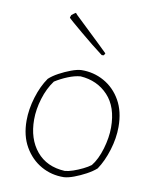

<svg xmlns="http://www.w3.org/2000/svg" viewBox="-80 -754 647 821"><g transform="rotate(10 243.0 -343.5)"><path d="M254 7Q200 8 155 -17.5Q110 -43 82.5 -90.5Q55 -138 55 -204Q55 -253 71 -305.5Q87 -358 113 -395Q129 -410 154 -423.5Q179 -437 204.5 -446.5Q230 -456 248 -457Q302 -458 347.5 -432.5Q393 -407 420 -359.5Q447 -312 447 -245Q447 -196 431 -144Q415 -92 390 -55Q373 -40 348 -26.5Q323 -13 297.5 -3.5Q272 6 254 7ZM253 -20Q268 -21 288.5 -28Q309 -35 329.5 -45Q350 -55 363 -65Q387 -95 401.5 -144Q416 -193 416 -237Q416 -326 369.5 -375.5Q323 -425 250 -430Q225 -428 195.5 -416Q166 -404 141 -388Q115 -353 100.5 -305.5Q86 -258 86 -214Q86 -130 130 -77Q174 -24 253 -20ZM332 -536 323 -535Q303 -550 275.5 -572Q248 -594 222 -616Q196 -638 178.5 -653Q161 -668 161 -670L165 -681Q177 -691 183 -694L191 -685L301 -580L337 -545Z"/></g></svg>

Font: Labrada ExtraLight
Style: Regular
Weight: 200
Designer: Mercedes Jáuregui
Foundry: Omnibus-Type Team
Version: Version 1.000; ttfautohint (v1.8.4.7-5d5b)